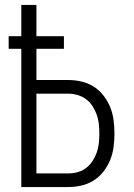

<svg xmlns="http://www.w3.org/2000/svg" viewBox="-20 -755 540 775"><path d="M66 0V-558H15V-609H66V-735H127V-609H238V-558H127V-432H255Q282 -432 308.5 -426Q335 -420 358 -405.5Q381 -391 398 -369Q415 -347 425 -322Q435 -297 438.5 -270Q442 -243 442 -216Q442 -189 438.5 -162Q435 -135 425 -110Q415 -85 398 -63Q381 -41 358 -26.5Q335 -12 308.5 -6Q282 0 255 0ZM127 -55H255Q274 -55 293 -60Q312 -65 327.5 -77Q343 -89 353.5 -105Q364 -121 370.5 -139.5Q377 -158 379 -177.5Q381 -197 381 -216Q381 -235 379 -254.5Q377 -274 370.5 -292Q364 -310 353.5 -326.5Q343 -343 327.5 -354.5Q312 -366 293 -371.5Q274 -377 255 -377H127Z"/></svg>

Font: Iosevka Term Curly Light
Style: Regular
Weight: 300
Designer: Belleve Invis
Foundry: Belleve Invis
Version: Version 32.3.0